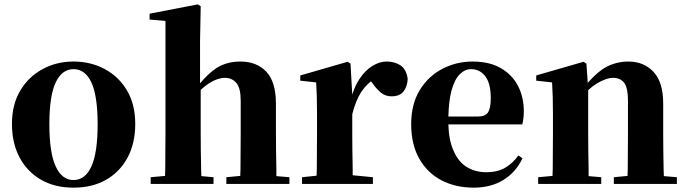

<svg xmlns="http://www.w3.org/2000/svg" viewBox="-20 -846 3159 883"><path d="M318 17Q232 17 168.5 -19.5Q105 -56 70 -122Q35 -188 35 -276Q35 -365 73 -429Q111 -493 175.5 -528Q240 -563 318 -563Q397 -563 461.5 -528.5Q526 -494 564 -430Q602 -366 602 -276Q602 -187 566.5 -121Q531 -55 467.5 -19Q404 17 318 17ZM318 -18Q372 -18 400.5 -81Q429 -144 429 -274Q429 -405 400.5 -466.5Q372 -528 318 -528Q265 -528 236 -466.5Q207 -405 207 -274Q207 -144 236 -81Q265 -18 318 -18Z M673 0V-31L739 -37Q739 -52 740 -69Q740 -111 740.5 -157Q741 -203 741 -238V-750L668 -756V-783L890 -826L903 -817L900 -656V-463Q940 -510 977 -534Q1024 -563 1086 -563Q1160 -563 1204.5 -516.5Q1249 -470 1249 -368V-238Q1249 -202 1249.5 -156Q1250 -110 1251 -68Q1251 -51 1251 -36L1311 -31V0H1021V-31L1085 -37Q1085 -51 1086 -68Q1086 -110 1086.5 -156Q1087 -202 1087 -238V-383Q1087 -441 1067 -464.5Q1047 -488 1014 -488Q982 -488 943 -464Q923 -451 903 -433V-238Q903 -203 903.5 -157Q904 -111 905 -69Q905 -51 906 -36L962 -31V0Z M1369 0V-31L1436 -38Q1436 -52 1437 -69Q1437 -111 1437.5 -157Q1438 -203 1438 -238V-321Q1438 -371 1437 -401Q1436 -431 1434 -467L1361 -475V-499L1579 -562L1592 -553L1600 -411Q1613 -453 1634 -484Q1660 -523 1693 -543Q1726 -563 1758 -563Q1794 -563 1821 -546Q1848 -529 1855 -484Q1854 -450 1836.5 -426.5Q1819 -403 1781 -403Q1753 -403 1733 -419Q1713 -435 1693 -463L1686 -472Q1659 -450 1640 -421Q1616 -383 1600 -321V-238Q1600 -203 1600.5 -157Q1601 -111 1602 -69Q1602 -53 1602 -40L1695 -31V0Z M2159 17Q2075 17 2010 -17Q1945 -51 1908 -116.5Q1871 -182 1871 -275Q1871 -368 1911 -432.5Q1951 -497 2015.5 -530Q2080 -563 2153 -563Q2231 -563 2283.5 -532.5Q2336 -502 2362.5 -450.5Q2389 -399 2389 -335Q2389 -301 2382 -274H2042Q2044 -202 2065 -155Q2087 -102 2126.5 -78Q2166 -54 2216 -54Q2269 -54 2304 -75Q2339 -96 2364 -131L2383 -118Q2352 -53 2294.5 -18Q2237 17 2159 17ZM2042 -310H2177Q2212 -310 2224.5 -329.5Q2237 -349 2237 -395Q2237 -462 2212 -495Q2187 -528 2146 -528Q2118 -528 2094 -504Q2070 -480 2056 -428Q2044 -382 2042 -310Z M2455 0V-31L2521 -37Q2521 -52 2522 -69Q2522 -111 2522.5 -157Q2523 -203 2523 -238V-321Q2523 -370 2522 -400.5Q2521 -431 2519 -467L2446 -475V-499L2664 -562L2677 -553L2683 -465Q2727 -515 2766 -537Q2815 -563 2870 -563Q2941 -563 2985.5 -515.5Q3030 -468 3030 -370V-238Q3030 -202 3030.5 -156Q3031 -110 3032 -68Q3032 -51 3033 -36L3093 -31V0H2803V-31L2866 -37Q2866 -51 2867 -68Q2867 -110 2867.5 -156Q2868 -202 2868 -238V-383Q2868 -441 2851 -464.5Q2834 -488 2799 -488Q2770 -488 2728 -464Q2706 -451 2685 -431V-238Q2685 -203 2685.5 -157Q2686 -111 2687 -69Q2687 -51 2687 -36L2745 -31V0Z"/></svg>

Font: Early Summer Mincho Heavy
Style: Regular
Weight: 900
Designer: GuiWonder
Version: Version 1.002